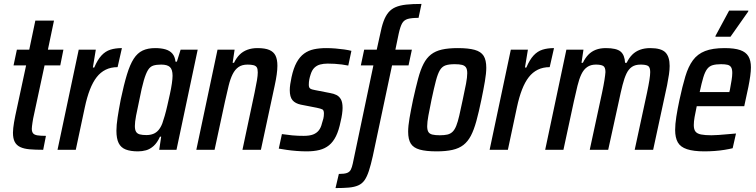

<svg xmlns="http://www.w3.org/2000/svg" viewBox="-20 -763 3852 978"><path d="M200 0Q160 0 131 -2.5Q102 -5 83 -14Q64 -23 55 -40.5Q46 -58 46 -87Q46 -98 47.5 -111Q49 -124 51.5 -139.5Q54 -155 58 -174L113 -430H49L66 -510H129L160 -658H255L224 -510H303L287 -430H207L149 -160Q147 -149 145.5 -139Q144 -129 143 -120.5Q142 -112 142 -107Q142 -92 148.5 -84Q155 -76 171 -73.5Q187 -71 214 -71Z M273 0 381 -510H468L453 -419H460Q477 -459 497 -480.5Q517 -502 542.5 -510Q568 -518 601 -518L579 -421Q545 -421 518.5 -408Q492 -395 472.5 -370Q453 -345 438 -306.5Q423 -268 412 -216L366 0Z M683 8Q645 8 620.5 -1.5Q596 -11 584.5 -34Q573 -57 573 -97Q573 -125 579 -164.5Q585 -204 595 -256Q611 -332 626.5 -383Q642 -434 661 -463.5Q680 -493 706.5 -505.5Q733 -518 770 -518Q801 -518 823 -511.5Q845 -505 858 -490Q871 -475 874 -449H881L900 -510H987L879 0H791L801 -67H795Q781 -36 762.5 -19.5Q744 -3 724 2.5Q704 8 683 8ZM726 -75Q745 -75 760.5 -81Q776 -87 787.5 -100.5Q799 -114 807 -135Q812 -149 819 -173Q826 -197 832.5 -226Q839 -255 845.5 -284Q852 -313 855.5 -338Q859 -363 859 -377Q859 -409 845.5 -421.5Q832 -434 801 -434Q777 -434 761 -429Q745 -424 734 -406.5Q723 -389 712.5 -353Q702 -317 690 -255Q679 -205 673 -173Q667 -141 667 -121Q667 -102 673 -92Q679 -82 692 -78.5Q705 -75 726 -75Z M980 0 1088 -510H1175L1165 -443H1172Q1184 -468 1200.5 -484.5Q1217 -501 1240 -509.5Q1263 -518 1291 -518Q1330 -518 1352 -508.5Q1374 -499 1383.5 -479.5Q1393 -460 1393 -428Q1393 -409 1389.5 -383.5Q1386 -358 1379 -326L1309 0H1215L1277 -292Q1285 -330 1289 -354.5Q1293 -379 1293 -394Q1293 -412 1288 -420Q1283 -428 1271 -431Q1259 -434 1241 -434Q1213 -434 1195 -421.5Q1177 -409 1165 -385Q1153 -361 1144.5 -326Q1136 -291 1126 -246L1073 0Z M1542 8Q1518 8 1491.5 6Q1465 4 1441 0.5Q1417 -3 1400 -6L1416 -80Q1426 -79 1440 -77Q1454 -75 1468.5 -73.5Q1483 -72 1498.5 -71.5Q1514 -71 1527 -71Q1557 -71 1575 -78Q1593 -85 1604 -99Q1615 -113 1620 -135Q1624 -146 1627 -158.5Q1630 -171 1630 -185Q1630 -202 1621.5 -206Q1613 -210 1594 -214L1512 -230Q1484 -236 1470 -252.5Q1456 -269 1456 -304Q1456 -317 1458.5 -334.5Q1461 -352 1465 -370Q1475 -416 1491 -445Q1507 -474 1529 -490Q1551 -506 1579 -512Q1607 -518 1642 -518Q1665 -518 1689 -516Q1713 -514 1734 -511Q1755 -508 1770 -504L1754 -429Q1740 -432 1721.5 -434.5Q1703 -437 1684.5 -438Q1666 -439 1649 -439Q1628 -439 1611 -434.5Q1594 -430 1581.5 -418Q1569 -406 1562 -383Q1558 -371 1555.5 -358.5Q1553 -346 1553 -331Q1553 -317 1560 -312Q1567 -307 1585 -304L1662 -289Q1680 -286 1694 -279Q1708 -272 1716.5 -257Q1725 -242 1725 -213Q1725 -201 1722.5 -182.5Q1720 -164 1715 -144Q1706 -99 1691.5 -69.5Q1677 -40 1656 -23Q1635 -6 1607 1Q1579 8 1542 8Z M1689 195 1706 123Q1734 123 1747.5 118Q1761 113 1767 101Q1773 89 1777 70L1882 -430H1818L1835 -510H1899L1916 -587Q1924 -628 1934 -655Q1944 -682 1958.5 -699.5Q1973 -717 1995 -726.5Q2017 -736 2049 -739.5Q2081 -743 2127 -743L2112 -672Q2076 -672 2057 -666.5Q2038 -661 2028.5 -644.5Q2019 -628 2011 -592L1994 -510H2078L2061 -430H1977L1879 32Q1869 77 1859 107.5Q1849 138 1836.5 155.5Q1824 173 1804.5 181.5Q1785 190 1757 192.5Q1729 195 1689 195Z M2204 8Q2150 8 2118 -1Q2086 -10 2072.5 -31.5Q2059 -53 2059 -92Q2059 -121 2066 -161.5Q2073 -202 2084 -255Q2098 -318 2110 -363Q2122 -408 2137.5 -438Q2153 -468 2175.5 -485.5Q2198 -503 2231 -510.5Q2264 -518 2312 -518Q2366 -518 2398 -509Q2430 -500 2443.5 -478.5Q2457 -457 2457 -418Q2457 -390 2450 -349Q2443 -308 2432 -255Q2419 -192 2406.5 -146.5Q2394 -101 2378.5 -71.5Q2363 -42 2340.5 -24.5Q2318 -7 2284.5 0.5Q2251 8 2204 8ZM2220 -74Q2243 -74 2258.5 -77.5Q2274 -81 2285 -91.5Q2296 -102 2304 -122Q2312 -142 2319.5 -174.5Q2327 -207 2337 -255Q2348 -305 2354 -337.5Q2360 -370 2360 -390Q2360 -410 2353.5 -419.5Q2347 -429 2333.5 -432.5Q2320 -436 2296 -436Q2267 -436 2249.5 -430Q2232 -424 2221 -406Q2210 -388 2200.5 -352Q2191 -316 2178 -255Q2168 -206 2162 -173.5Q2156 -141 2156 -120Q2156 -101 2162 -91Q2168 -81 2182.5 -77.5Q2197 -74 2220 -74Z M2474 0 2582 -510H2669L2654 -419H2661Q2678 -459 2698 -480.5Q2718 -502 2743.5 -510Q2769 -518 2802 -518L2780 -421Q2746 -421 2719.5 -408Q2693 -395 2673.5 -370Q2654 -345 2639 -306.5Q2624 -268 2613 -216L2567 0Z M2757 0 2865 -510H2952L2942 -443H2949Q2961 -468 2977 -484.5Q2993 -501 3015 -509.5Q3037 -518 3066 -518Q3120 -518 3141 -500.5Q3162 -483 3164 -443H3172Q3184 -468 3200.5 -484.5Q3217 -501 3240 -509.5Q3263 -518 3292 -518Q3348 -518 3369.5 -496Q3391 -474 3391 -427Q3391 -408 3387.5 -383.5Q3384 -359 3378 -329L3307 0H3213L3276 -292Q3284 -330 3288 -355.5Q3292 -381 3292 -396Q3292 -421 3280.5 -427.5Q3269 -434 3243 -434Q3216 -434 3199 -422.5Q3182 -411 3171 -388Q3160 -365 3151 -329.5Q3142 -294 3132 -246L3078 0H2984L3047 -292Q3055 -330 3059 -355.5Q3063 -381 3064 -396Q3064 -421 3052 -427.5Q3040 -434 3015 -434Q2989 -434 2971 -421.5Q2953 -409 2941.5 -385Q2930 -361 2921.5 -326Q2913 -291 2903 -246L2850 0Z M3568 8Q3513 8 3479.5 -3Q3446 -14 3432.5 -38Q3419 -62 3419 -101Q3419 -130 3425 -168.5Q3431 -207 3441 -254Q3456 -324 3471 -374Q3486 -424 3509.5 -456Q3533 -488 3571.5 -503Q3610 -518 3671 -518Q3721 -518 3750 -508Q3779 -498 3792 -476.5Q3805 -455 3805 -420Q3805 -401 3801.5 -375.5Q3798 -350 3792 -320Q3786 -290 3778 -255L3771 -222H3529Q3522 -190 3518 -166.5Q3514 -143 3514 -126Q3514 -104 3522.5 -93Q3531 -82 3551 -78Q3571 -74 3604 -74Q3620 -74 3640 -75.5Q3660 -77 3682.5 -79Q3705 -81 3729 -83L3712 -8Q3696 -4 3672 0Q3648 4 3621 6Q3594 8 3568 8ZM3544 -294H3695L3698 -306Q3703 -333 3706.5 -354.5Q3710 -376 3710 -391Q3710 -411 3704 -420.5Q3698 -430 3685.5 -433Q3673 -436 3653 -436Q3627 -436 3610 -431Q3593 -426 3582 -411.5Q3571 -397 3562.5 -369Q3554 -341 3544 -294ZM3624 -576 3625 -581 3694 -709H3792L3791 -704L3701 -576Z"/></svg>

Font: Saira Condensed Medium
Style: Italic
Weight: 500
Width: 3
Italic angle: -12°
Designer: Hector Gatti with collaboration of the Omnibus-Type team
Foundry: Omnibus-Type
Version: Version 1.101